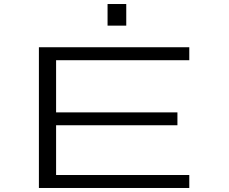

<svg xmlns="http://www.w3.org/2000/svg" viewBox="-20 -935 1140 955"><path d="M173.5 0V-700H921.5V-635.5H259V-376H862.5V-312H259V-64.5H921.5V0ZM515 -915H608V-807.5H515Z"/></svg>

Font: Trispace Expanded Light
Style: Regular
Weight: 300
Width: 7
Designer: Tyler Finck
Foundry: Etcetera Type Company
Version: Version 1.210; ttfautohint (v1.8.3)